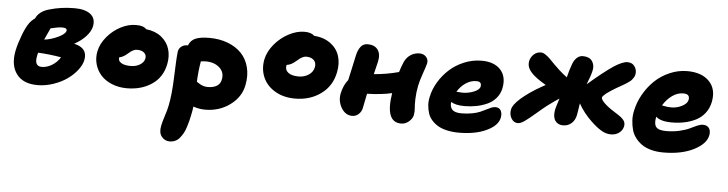

<svg xmlns="http://www.w3.org/2000/svg" viewBox="-52 -844 5364 1415"><g transform="rotate(5 2630.5 -136.5)"><path d="M226.1 -6.8Q119.1 -6.8 70.6 -72Q22 -137.2 43 -244.1Q53.7 -295.9 77.1 -358.6Q100.6 -421.4 124 -454.1Q137.2 -474.6 166 -495.1Q175.8 -519.5 201.2 -539.6Q226.6 -559.6 265.1 -569.8Q351.1 -595.2 451.2 -595.2Q527.8 -595.2 567.9 -564Q607.9 -532.7 596.2 -473.1Q587.9 -435.5 554.7 -399.2Q521.5 -362.8 469.2 -334Q572.8 -311.5 554.2 -220.2Q546.9 -184.1 517.3 -146Q487.8 -107.9 444.3 -77.1Q400.9 -46.4 342.8 -26.6Q284.7 -6.8 226.1 -6.8ZM371.1 -445.8Q341.8 -445.8 286.1 -432.1Q252 -358.9 246.1 -345.2Q295.4 -350.6 347.7 -375.2Q399.9 -399.9 404.8 -423.8Q409.2 -445.8 371.1 -445.8ZM203.1 -211.9Q197.3 -181.6 207 -162.4Q216.8 -143.1 246.1 -143.1Q282.7 -143.1 319.8 -165Q356.9 -187 381.8 -226.1Q290.5 -241.7 210 -245.1Q209.5 -243.7 206.8 -231.4Q204.1 -219.2 203.1 -211.9Z M883.8 -41Q822.3 -41 772 -62Q721.7 -83 690.9 -117.7Q660.2 -152.3 647.5 -198Q634.8 -243.7 644.5 -293Q656.2 -350.1 699 -401.4Q741.7 -452.6 799.1 -482.2Q856.4 -511.7 910.6 -511.2Q965.8 -512.7 988.8 -486.8Q1056.6 -479.5 1101.6 -443.6Q1146.5 -407.7 1162.1 -355.7Q1177.7 -303.7 1165.5 -243.2Q1146 -145.5 1068.8 -93.3Q991.7 -41 883.8 -41ZM808.6 -262.2Q803.2 -237.3 827.6 -222.2Q852.1 -207 897.5 -207Q937.5 -207 966.6 -224.9Q995.6 -242.7 1001.5 -271Q1006.3 -297.9 987.8 -314Q969.2 -330.1 934.6 -330.1Q922.4 -330.1 909.7 -324.2Q897 -318.4 889.2 -312.3Q881.3 -306.2 861.8 -290Q835.9 -268.1 808.6 -263.2Z M1472.7 65.9Q1427.7 65.9 1384.8 50.8Q1382.3 73.7 1375.5 106.9Q1369.6 136.2 1364.3 157.5Q1358.9 178.7 1350.3 205.8Q1341.8 232.9 1331.1 251.7Q1320.3 270.5 1306.4 287.6Q1292.5 304.7 1273.7 313.2Q1254.9 321.8 1232.4 321.8Q1196.3 321.8 1173.1 293Q1149.9 264.2 1160.6 211.9Q1167 180.2 1181.6 136Q1196.3 91.8 1202.6 59.1Q1220.2 -25.9 1224.4 -158.7Q1228.5 -291.5 1234.9 -342.8Q1237.8 -364.7 1256.1 -379.9Q1274.4 -395 1300.8 -395H1305.7Q1320.8 -434.1 1357.2 -449Q1393.6 -463.9 1458.5 -463.9Q1533.7 -463.9 1595.2 -440.4Q1656.7 -417 1696.5 -375.2Q1736.3 -333.5 1752 -272.7Q1767.6 -211.9 1753.4 -140.1Q1736.3 -51.3 1657 7.3Q1577.6 65.9 1472.7 65.9ZM1446.8 -289.1Q1439.9 -289.1 1427.5 -287.8Q1415 -286.6 1410.6 -286.1Q1397.9 -215.3 1394.5 -133.8Q1395.5 -132.8 1402.6 -128.4Q1409.7 -124 1411.6 -122.8Q1413.6 -121.6 1420.2 -117.7Q1426.8 -113.8 1430.2 -112.5Q1433.6 -111.3 1440.2 -108.6Q1446.8 -106 1451.9 -105Q1457 -104 1463.9 -103Q1470.7 -102.1 1477.5 -102.1Q1518.1 -102.1 1544.7 -118.2Q1571.3 -134.3 1576.7 -168Q1586.9 -220.2 1548.6 -254.6Q1510.3 -289.1 1446.8 -289.1Z M2125.5 -73.2Q2039.6 -73.2 1976.8 -110.6Q1914.1 -147.9 1887.9 -209Q1861.8 -270 1875.5 -340.8Q1887.7 -399.9 1932.1 -453.4Q1976.6 -506.8 2036.4 -538.3Q2096.2 -569.8 2152.3 -569.8Q2203.1 -569.8 2224.6 -546.9Q2298.8 -541 2347.7 -504.9Q2396.5 -468.8 2413.6 -414.3Q2430.7 -359.9 2417.5 -293.9Q2397 -189.9 2316.2 -131.6Q2235.4 -73.2 2125.5 -73.2ZM2041.5 -311Q2034.7 -277.8 2060.8 -257.8Q2086.9 -237.8 2137.7 -237.8Q2180.7 -237.8 2212.9 -259.8Q2245.1 -281.7 2251.5 -316.9Q2257.8 -348.6 2238.3 -368.4Q2218.8 -388.2 2181.6 -388.2Q2168.9 -388.2 2155.8 -381.8Q2142.6 -375.5 2135 -369.6Q2127.4 -363.8 2106.4 -346.2Q2075.7 -319.3 2042.5 -314.9Q2042.5 -314.5 2042 -313Q2041.5 -311.5 2041.5 -311Z M2557.1 17.1Q2506.3 17.1 2476.6 -32.2Q2446.8 -81.5 2457.5 -139.2Q2470.7 -202.6 2504.4 -243.2Q2507.8 -259.3 2523.4 -328.9Q2539.1 -398.4 2545.4 -430.2Q2553.7 -469.2 2573 -494.1Q2592.3 -519 2624.5 -519Q2676.3 -519 2700 -486.3Q2723.6 -453.6 2711.4 -397.9Q2708 -379.4 2688.5 -303.2Q2784.2 -311 2872.6 -335Q2884.8 -376 2901.4 -414.1Q2918 -447.8 2946.8 -466.3Q2975.6 -484.9 3012.2 -484.9Q3042 -484.9 3060.3 -464.6Q3078.6 -444.3 3073.2 -417Q3069.3 -398.9 3048.8 -340.6Q3028.3 -282.2 3021.5 -247.1Q3011.2 -196.3 3009.8 -149.9Q3008.3 -103.5 3011 -82.3Q3013.7 -61 3009.3 -29.8Q3003.4 -1.5 2977.5 20.3Q2951.7 42 2920.4 42Q2800.3 42 2835.4 -175.8Q2761.2 -158.2 2651.4 -154.8Q2646 -125 2630.4 -50.8Q2625.5 -21.5 2604.5 -2.2Q2583.5 17.1 2557.1 17.1Z M3351.1 71.8Q3302.2 71.8 3262.2 62.7Q3222.2 53.7 3194.8 37.4Q3167.5 21 3147.7 -1.7Q3127.9 -24.4 3119.4 -51.8Q3110.8 -79.1 3108.4 -109.9Q3106 -140.6 3113.8 -172.9Q3125 -229 3157 -282.5Q3189 -335.9 3235.1 -377.9Q3281.2 -419.9 3343.5 -445.6Q3405.8 -471.2 3472.2 -471.2Q3564.9 -471.2 3612.1 -420.2Q3659.2 -369.1 3642.1 -282.2Q3633.3 -240.2 3606.9 -209.2Q3580.6 -178.2 3542.5 -160.9Q3504.4 -143.6 3462.4 -135.3Q3420.4 -127 3374 -127Q3308.1 -127 3274.9 -148.9Q3269 -114.3 3287.8 -93Q3306.6 -71.8 3356 -71.8Q3398.4 -71.8 3434.6 -78.6Q3470.7 -85.4 3494.1 -95.5Q3517.6 -105.5 3536.4 -115.5Q3555.2 -125.5 3571.8 -132.3Q3588.4 -139.2 3602.1 -139.2Q3632.3 -139.2 3643.6 -117.4Q3654.8 -95.7 3648.9 -64.9Q3637.2 -6.3 3554.7 32.7Q3472.2 71.8 3351.1 71.8ZM3445.8 -317.9Q3405.8 -317.9 3368.7 -293.5Q3331.5 -269 3306.2 -227.1Q3339.8 -224.1 3351.1 -224.1Q3395 -224.1 3435.5 -240.5Q3476.1 -256.8 3481 -280.8Q3483.9 -299.8 3475.8 -308.8Q3467.8 -317.9 3445.8 -317.9Z M3777.3 -36.1Q3746.6 -36.1 3729 -65.4Q3711.4 -94.7 3718.3 -130.9Q3725.1 -168 3781.7 -217.3Q3838.4 -266.6 3926.3 -316.9Q3934.1 -321.3 3957.5 -334Q3946.8 -340.3 3917.5 -358.9Q3864.3 -393.1 3838.9 -426.3Q3813.5 -459.5 3820.3 -497.1Q3825.7 -526.4 3848.1 -548.1Q3870.6 -569.8 3902.3 -569.8Q3917.5 -569.8 3936 -557.6Q3954.6 -545.4 3969.7 -530Q3984.9 -514.6 4007.8 -491.2Q4030.8 -467.8 4046.4 -454.1Q4082 -421.9 4107.4 -403.8Q4120.1 -456.5 4138.2 -505.9Q4149.4 -535.2 4168.5 -552.5Q4187.5 -569.8 4212.4 -569.8Q4259.8 -569.8 4280.3 -541.3Q4300.8 -512.7 4293.5 -474.1Q4291.5 -462.9 4286.9 -447.3Q4282.2 -431.6 4279.3 -423.3Q4276.4 -415 4267.6 -392.3Q4258.8 -369.6 4257.3 -365.2Q4366.2 -460 4444.3 -513.2Q4508.8 -554.2 4543.5 -554.2Q4580.1 -554.2 4597.9 -527.3Q4615.7 -500.5 4609.4 -467.8Q4606.9 -456.1 4600.1 -445.1Q4593.3 -434.1 4586.2 -426.3Q4579.1 -418.5 4563.7 -408Q4548.3 -397.5 4539.3 -391.8Q4530.3 -386.2 4508.3 -374Q4486.3 -361.8 4476.6 -356Q4384.8 -301.3 4378.4 -278.8Q4376 -265.1 4402.1 -238.8Q4428.2 -212.4 4476.6 -182.1Q4487.8 -174.8 4494.1 -170.9Q4500.5 -167 4509.5 -160.9Q4518.6 -154.8 4523.4 -151.1Q4528.3 -147.5 4534.7 -142.1Q4541 -136.7 4544.2 -132.8Q4547.4 -128.9 4551.3 -124Q4555.2 -119.1 4556.9 -114.5Q4558.6 -109.9 4559.8 -104.5Q4561 -99.1 4560.8 -93.3Q4560.5 -87.4 4559.6 -81.1Q4553.7 -51.3 4528.3 -32.2Q4502.9 -13.2 4468.3 -13.2Q4432.1 -13.2 4397.7 -33.2Q4363.3 -53.2 4321.3 -92.8Q4258.8 -151.4 4220.2 -221.2Q4218.8 -212.4 4213.9 -179.4Q4209 -146.5 4206.5 -133.8Q4198.2 -93.8 4172.4 -71.3Q4146.5 -48.8 4110.4 -48.8Q4071.3 -48.8 4051.8 -77.6Q4032.2 -106.4 4042.5 -160.2Q4044.4 -171.9 4067.4 -243.2Q4040 -226.6 3980.5 -182.1Q3955.6 -163.1 3905.5 -119.9Q3855.5 -76.7 3826.2 -56.4Q3796.9 -36.1 3777.3 -36.1Z M4863.8 85.9Q4814.5 85.9 4773.7 75Q4732.9 64 4704.8 44.4Q4676.8 24.9 4656.5 -2Q4636.2 -28.8 4627.4 -61Q4618.7 -93.3 4616.5 -129.4Q4614.3 -165.5 4623 -203.1Q4635.7 -265.1 4668.5 -323.2Q4701.2 -381.3 4748.3 -426.8Q4795.4 -472.2 4858.4 -499.5Q4921.4 -526.9 4988.8 -526.9Q5096.2 -526.9 5151.6 -469.2Q5207 -411.6 5188 -315.9Q5178.2 -268.1 5150.6 -232.7Q5123 -197.3 5083.5 -177.7Q5043.9 -158.2 5000.2 -149.2Q4956.5 -140.1 4907.2 -140.1Q4821.8 -140.1 4789.1 -172.9V-170.9Q4778.3 -118.7 4796.6 -95.9Q4814.9 -73.2 4871.1 -73.2Q4924.8 -73.2 4971.2 -84.2Q5017.6 -95.2 5043 -108.2Q5068.4 -121.1 5094.2 -132.1Q5120.1 -143.1 5137.2 -143.1Q5169.9 -143.1 5183.6 -122.3Q5197.3 -101.6 5190.9 -68.8Q5178.2 -5.4 5087.9 40.3Q4997.6 85.9 4863.8 85.9ZM4973.1 -360.8Q4930.7 -360.8 4891.4 -332.8Q4852.1 -304.7 4824.2 -258.8Q4829.1 -258.3 4840.6 -255.9Q4852.1 -253.4 4865.2 -251.7Q4878.4 -250 4893.1 -250Q4936 -250 4973.6 -269.8Q5011.2 -289.6 5016.1 -315.9Q5025.4 -360.8 4973.1 -360.8Z"/></g></svg>

Font: Shantell Sans Irregular Bouncy
Style: Italic
Weight: 800
Italic angle: -11.31°
Designer: Stephen Nixon, Anya Danilova, Shantell Martin
Foundry: Arrow Type
Version: Version 1.006;[9816181b4]